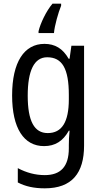

<svg xmlns="http://www.w3.org/2000/svg" viewBox="-20 -786 548 1046"><path d="M313 -755V-766H266C232 -726 200 -659 190 -616V-606H274C277 -645 298 -719 313 -755ZM222 -547C112 -547 46 -448 46 -266C46 -87 110 10 220 10C280 10 323 -17 355 -74H359C356 -48 355 -15 355 5V22C355 123 309 168 224 168C173 168 124 155 77 130V208C119 230 166 240 224 240C372 240 438 157 438 7V-537H369L359 -466H354C322 -522 279 -547 222 -547ZM237 -474C319 -474 355 -412 355 -269V-245C355 -121 317 -61 240 -61C167 -61 131 -126 131 -265C131 -401 166 -474 237 -474Z"/></svg>

Font: Noto Sans Devanagari UI Condensed
Style: Regular
Weight: 400
Width: 3
Designer: Jelle Bosma - Monotype Design Team
Foundry: Monotype Imaging Inc.
Version: Version 2.004